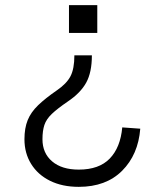

<svg xmlns="http://www.w3.org/2000/svg" viewBox="-20 -564 640 746"><path d="M358 -544V-436H248V-544ZM286 162Q222 162 174.5 138.5Q127 115 101 73Q75 31 75 -23Q75 -66 87.5 -97Q100 -128 128 -155Q156 -182 201 -213Q239 -239 254 -268Q269 -297 269 -349H337Q337 -283 315 -243Q293 -203 244 -170Q203 -142 181.5 -121.5Q160 -101 152.5 -78.5Q145 -56 145 -23Q145 31 182.5 63Q220 95 286 95Q365 95 406.5 52Q448 9 455 -69L525 -64Q517 37 454.5 99.5Q392 162 286 162Z"/></svg>

Font: Geist Mono Light
Style: Regular
Weight: 300
Monospace: yes
Designer: Basement.studio, Andrés Briganti, Mateo Zaragoza
Foundry: Basement.studio, Vercel, Andrés Briganti, Guido Ferreyra, Mateo Zaragoza
Version: Version 1.500; ttfautohint (v1.8.4.7-5d5b)